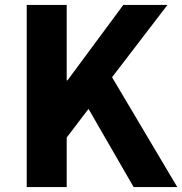

<svg xmlns="http://www.w3.org/2000/svg" viewBox="-20 -763 743 783"><path d="M89 0V-743H252V-435H255L483 -743H663L437 -448L703 0H525L341 -319L252 -202V0Z"/></svg>

Font: Noto Sans JP ExtraBold
Style: Regular
Weight: 800
Designer: Ryoko NISHIZUKA  (kana, bopomofo & ideographs); Paul D. Hunt (Latin, Greek & Cyrillic); Sandoll Communications , Soo-you
Foundry: Adobe
Version: Version 2.004-H2;hotconv 1.0.118;makeotfexe 2.5.65603